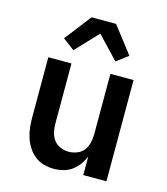

<svg xmlns="http://www.w3.org/2000/svg" viewBox="-115 -856 829 953"><g transform="rotate(15 300.0 -379.5)"><path d="M250 8Q224 8 198.5 1Q173 -6 152.5 -22Q132 -38 117.5 -60.5Q103 -83 95 -107.5Q87 -132 84 -158Q81 -184 81 -210V-520H200V-210Q200 -188 205 -166.5Q210 -145 223 -127.5Q236 -110 257 -101.5Q278 -93 300 -93Q322 -93 343 -101.5Q364 -110 377 -127.5Q390 -145 395 -166.5Q400 -188 400 -210V-520H519V0H400V-96Q391 -73 376.5 -53Q362 -33 342 -18.5Q322 -4 298 2Q274 8 250 8ZM192 -586 132 -631 237 -767H363L468 -631L408 -586L300 -700Z"/></g></svg>

Font: Iosevka Extended
Style: Bold
Weight: 700
Width: 7
Monospace: yes
Designer: Belleve Invis
Foundry: Belleve Invis
Version: Version 32.5.0; ttfautohint (v1.8.4)